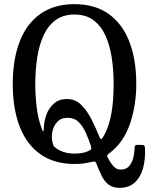

<svg xmlns="http://www.w3.org/2000/svg" viewBox="-20 -780 719 925"><path d="M41.5 -375Q41.5 -494 75 -580.2Q108.5 -666.5 174.8 -713.2Q241 -760 339 -760Q436.5 -760 502.8 -713.2Q569 -666.5 602.8 -580.2Q636.5 -494 636.5 -375Q636.5 -272.5 606 -183.2Q575.5 -94 508.5 -43Q496.5 -33.5 496 -30Q495.5 -26.5 502 -15Q516.5 11 529.8 24Q543 37 562 37Q587 37 601.2 21.2Q615.5 5.5 621.8 -19Q628 -43.5 628.5 -69.5Q628.5 -82 642 -82H660Q671.5 -82 674.5 -79.2Q677.5 -76.5 678.5 -65.5Q681 -12.5 669 30.8Q657 74 629 99.5Q601 125 556.5 125Q523 125 503 109.2Q483 93.5 470 67.2Q457 41 445 10Q440.5 -2 435.5 -2Q430.5 -2 414.5 1.5Q397.5 5.5 379.2 7.8Q361 10 339 10Q241 10 174.8 -36.8Q108.5 -83.5 75 -169.8Q41.5 -256 41.5 -375ZM484.5 -133.5Q507.5 -178 517.5 -238Q527.5 -298 527.5 -375Q527.5 -443.5 518 -504Q508.5 -564.5 487 -610.8Q465.5 -657 429.2 -683.5Q393 -710 339 -710Q285 -710 248.5 -683.5Q212 -657 190.5 -610.8Q169 -564.5 159.5 -504Q150 -443.5 150 -375Q150 -314.5 157.2 -259.2Q164.5 -204 180.5 -162Q186.5 -145.5 188.8 -147.2Q191 -149 191.5 -167Q192.5 -197 204 -228.5Q215.5 -260 240 -281.5Q264.5 -303 303.5 -303Q342.5 -303 371 -275Q399.5 -247 420.2 -206Q441 -165 456.5 -126.5Q464.5 -105.5 470 -110.8Q475.5 -116 484.5 -133.5ZM252.5 -64.5Q288.5 -40 339 -40Q376.5 -40 401.5 -50.5Q416 -56.5 418.8 -61Q421.5 -65.5 417.5 -78Q407 -110 393.2 -140.8Q379.5 -171.5 358.8 -192Q338 -212.5 305.5 -212.5Q274 -212.5 255.5 -192.5Q237 -172.5 231.8 -143.5Q226.5 -114.5 234.5 -88.5Q236.5 -78 241.2 -73.5Q246 -69 252.5 -64.5Z"/></svg>

Font: Besley* Narrow
Style: Regular
Weight: 400
Width: 4
Designer: Owen Earl
Foundry: indestructible type*
Version: Version 3.000; ttfautohint (v1.8.3)